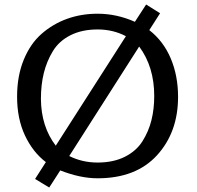

<svg xmlns="http://www.w3.org/2000/svg" viewBox="-20 -774 876 854"><path d="M56 -344Q56 -436 85.5 -508Q115 -580 165.5 -624Q216 -668 279 -690.5Q342 -713 414 -713Q499 -713 580 -677L630 -754L692 -715L644 -640Q707 -591 739.5 -514Q772 -437 772 -343Q772 -186 678.5 -83.5Q585 19 414 19Q337 19 248 -16Q243 -8 225.5 19Q208 46 199 60L136 22L184 -53Q126 -97 91 -171.5Q56 -246 56 -344ZM162 -334Q163 -211 228 -126Q474 -509 540 -613Q483 -643 414 -643Q345 -643 294 -617.5Q243 -592 215.5 -547Q188 -502 175 -449.5Q162 -397 162 -334ZM288 -80Q346 -51 414 -51Q484 -51 535 -76.5Q586 -102 613.5 -145.5Q641 -189 653.5 -239Q666 -289 666 -347Q666 -477 599 -567Q345 -170 288 -80Z"/></svg>

Font: Coval
Style: Medium
Weight: 500
Foundry: Context Ltd
Version: Version 001.000